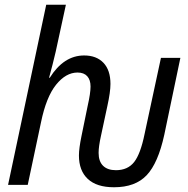

<svg xmlns="http://www.w3.org/2000/svg" viewBox="-20 -780 794 810"><path d="M313 -124Q313 -154 324 -207L350 -334Q362 -387 362 -415Q362 -443 348 -458.5Q334 -474 307 -474Q258 -474 216.5 -422.5Q175 -371 153 -264L97 0H14L175 -760H258L215 -562Q203 -510 187 -452H190Q249 -546 335 -546Q387 -546 416.5 -515Q446 -484 446 -426Q446 -392 433 -333L406 -207Q396 -162 396 -135Q396 -99 415 -80.5Q434 -62 469 -62Q519 -62 546 -96.5Q573 -131 590 -215L659 -536H741L673 -211Q647 -92 599 -41Q551 10 461 10Q388 10 350.5 -25Q313 -60 313 -124Z"/></svg>

Font: Noto Sans UI Narrow
Style: Italic
Weight: 400
Width: 4
Italic angle: -12°
Designer: Monotype Design Team
Foundry: Monotype Imaging Inc.
Version: Version 1.001